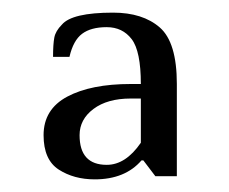

<svg xmlns="http://www.w3.org/2000/svg" viewBox="-20 -680 362 304"><path d="M49 -466Q49 -507 86.5 -527Q124 -547 187 -547H203Q203 -599 188.5 -618Q174 -637 149 -637Q124 -637 110 -626.5Q96 -616 90 -590H64Q64 -610 66 -620.5Q68 -631 78 -641Q94 -660 159 -660Q206 -660 233 -636.5Q260 -613 260 -547V-401H226L207 -426H204Q178 -396 130 -396Q97 -396 73 -411.5Q49 -427 49 -466ZM203 -454V-524H187Q150 -524 128 -507.5Q106 -491 106 -466Q106 -419 149 -419Q179 -419 203 -454Z"/></svg>

Font: El Messiri Medium
Style: Regular
Weight: 500
Designer: Mohamed Gaber
Foundry: Kief Type Foundry
Version: Version 2.007